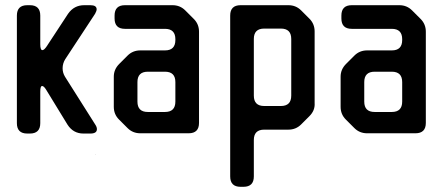

<svg xmlns="http://www.w3.org/2000/svg" viewBox="-20 -505 1719 739"><path d="M85 9H95Q135 9 135 -31V-152Q135 -174 142 -174Q149 -174 158 -159L240 -25Q262 9 301 9H328Q353 9 353 -8Q353 -16 347 -25L230 -210Q221 -225 221 -242Q221 -261 231 -277L346 -452Q352 -463 352 -469Q352 -485 328 -485H304Q265 -485 242 -452L160 -327Q150 -312 143 -312Q135 -312 135 -335V-445Q135 -485 95 -485H85Q45 -485 45 -445V-31Q45 9 85 9ZM347 91V89H346Z M471 -12Q491 8 520 8H706Q746 8 746 -32V-383Q746 -412 726 -432L693 -465Q673 -485 644 -485H461Q421 -485 421 -445V-434Q421 -394 461 -394H615Q655 -394 655 -354V-351Q655 -311 615 -311H520Q491 -311 471 -291L439 -259Q418 -238 418 -210V-94Q418 -65 438 -45ZM509 -114V-189Q509 -229 549 -229H615Q655 -229 655 -189V-114Q655 -74 615 -74H549Q509 -74 509 -114Z M906 214H917Q957 214 957 174V34Q957 -6 997 -6H1090Q1119 -6 1139 -26L1171 -58Q1193 -80 1191 -108V-384Q1191 -413 1171 -433L1139 -465Q1119 -485 1090 -485H906Q866 -485 866 -445V174Q866 214 906 214ZM957 -137V-355Q957 -395 997 -395H1061Q1101 -395 1101 -355V-137Q1101 -97 1061 -97H997Q957 -97 957 -137Z M1344 -12Q1364 8 1393 8H1579Q1619 8 1619 -32V-383Q1619 -412 1599 -432L1566 -465Q1546 -485 1517 -485H1334Q1294 -485 1294 -445V-434Q1294 -394 1334 -394H1488Q1528 -394 1528 -354V-351Q1528 -311 1488 -311H1393Q1364 -311 1344 -291L1312 -259Q1291 -238 1291 -210V-94Q1291 -65 1311 -45ZM1382 -114V-189Q1382 -229 1422 -229H1488Q1528 -229 1528 -189V-114Q1528 -74 1488 -74H1422Q1382 -74 1382 -114Z"/></svg>

Font: WDXL Lubrifont SC
Style: Regular
Weight: 400
Designer: [WDXL Lubrifont] Copyright 2020-2022 (c) NightFurySL2001, Skr-ZERO; [ZCOOL QingKe HuangYou] Copyright 2018-2022 (c) The 
Version: Version 2.001;hotconv 1.1.1;makeotfexe 2.6.0